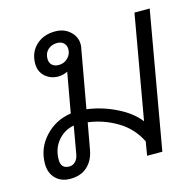

<svg xmlns="http://www.w3.org/2000/svg" viewBox="-93 -698 814 804"><g transform="rotate(-15 314.0 -296.5)"><path d="M29 -78Q29 -145 74.5 -194.5Q120 -244 188 -254L219 -427Q199 -417 178 -417Q145 -417 121.5 -438Q98 -459 98 -494Q98 -542 130 -572.5Q162 -603 213 -603Q252 -603 277.5 -579.5Q303 -556 303 -524Q303 -515 302 -511L256 -254Q320 -246 381.5 -216Q443 -186 476 -143L555 -593H621L517 0H451L461 -60Q431 -121 373 -156Q315 -191 247 -200L226 -84Q218 -41 190 -15.5Q162 10 116 10Q77 10 53 -14Q29 -38 29 -78ZM248 -517Q248 -533 237.5 -543.5Q227 -554 209 -554Q185 -554 169 -539.5Q153 -525 153 -500Q153 -483 163.5 -473Q174 -463 193 -463Q216 -463 232 -479Q248 -495 248 -517ZM166 -82 187 -202Q144 -194 116.5 -160.5Q89 -127 89 -80Q89 -41 125 -41Q140 -41 151 -51.5Q162 -62 166 -82Z"/></g></svg>

Font: Niramit Light
Style: Italic
Weight: 300
Italic angle: -10°
Designer: Katatrad Aksorn Co.,Ltd.
Foundry: Cadson Demak Co.,Ltd.
Version: Version 1.000; ttfautohint (v1.6)